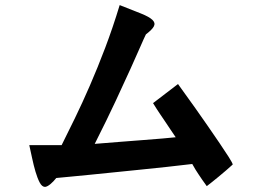

<svg xmlns="http://www.w3.org/2000/svg" viewBox="-20 -710 1040 754"><path d="M792 21Q781 6 773.5 -5Q766 -16 760 -25Q754 -34 748 -43.5Q742 -53 735 -66Q687 -60 634.5 -54.5Q582 -49 529 -43.5Q476 -38 425.5 -33Q375 -28 331.5 -23.5Q288 -19 254 -16Q220 -13 201 -11Q190 3 178 13Q166 23 157 24Q145 24 136 7Q127 -10 119.5 -35.5Q112 -61 106 -89.5Q100 -118 95 -140H222Q246 -188 274.5 -246.5Q303 -305 333 -374Q363 -443 393 -522Q423 -601 450 -690Q501 -670 533.5 -657Q566 -644 578.5 -632Q591 -620 584.5 -607Q578 -594 553 -575Q546 -561 531.5 -527.5Q517 -494 493 -441Q469 -388 434.5 -314Q400 -240 352 -145Q403 -149 451.5 -153Q500 -157 542 -160Q584 -163 617 -166Q650 -169 670 -171Q659 -187 650 -200.5Q641 -214 631 -229Q621 -244 609 -261.5Q597 -279 581 -305L679 -380Q686 -370 704.5 -344.5Q723 -319 746.5 -286Q770 -253 795.5 -216Q821 -179 842.5 -147.5Q864 -116 878.5 -93Q893 -70 894 -64Q882 -53 867.5 -40.5Q853 -28 839 -16.5Q825 -5 812.5 5Q800 15 792 21Z"/></svg>

Font: D2Coding
Style: Bold
Weight: 700
Monospace: yes
Designer: Yong-Rak Park; Jeong-Hwan Yoon; Sang-Min Lee;
Foundry: NHN Corporation
Version: Version 1.3.2; Build 20180524